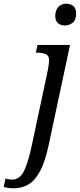

<svg xmlns="http://www.w3.org/2000/svg" viewBox="-139 -779 432 1039"><path d="M213 -641Q190 -641 175 -653.5Q160 -666 160 -692Q160 -723 176.5 -741Q193 -759 220 -759Q242 -759 257.5 -746.5Q273 -734 273 -707Q273 -670 254 -655.5Q235 -641 213 -641ZM-67 240Q-81 240 -95 238Q-109 236 -119 232L-109 187Q-102 190 -92 191.5Q-82 193 -74 193Q-34 193 -11 150Q12 107 33 8L120 -400Q122 -413 124.5 -429Q127 -445 127 -450Q127 -478 108.5 -486Q90 -494 63 -494H55L64 -536H240L124 8Q105 96 78 147Q51 198 15 219Q-21 240 -67 240Z"/></svg>

Font: Noto Serif SemiCondensed
Style: Italic
Weight: 400
Width: 4
Italic angle: -12°
Designer: Monotype Design Team
Foundry: Monotype Imaging Inc.
Version: Version 2.013